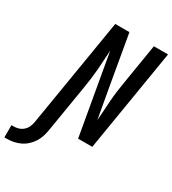

<svg xmlns="http://www.w3.org/2000/svg" viewBox="-345 -854 1075 1197"><g transform="rotate(30 192.5 -256.0)"><path d="M-120 223V135H-104Q-87 135 -69 129.5Q-51 124 -36.5 111Q-22 98 -14.5 81Q-7 64 -4 46L125 -735H227L290 -373L328 -160Q331 -195 333 -230Q335 -265 337.5 -300.5Q340 -336 344.5 -371Q349 -406 355 -441L403 -735H505L384 0H282L181 -575Q178 -540 176.5 -505Q175 -470 172 -434.5Q169 -399 164.5 -364Q160 -329 154 -294L98 46Q94 70 86.5 93Q79 116 65 137.5Q51 159 32 176Q13 193 -10 203.5Q-33 214 -56.5 218.5Q-80 223 -104 223Z"/></g></svg>

Font: Iosevka SS18 Semibold
Style: Italic
Weight: 600
Italic angle: -9°
Monospace: yes
Designer: Belleve Invis
Foundry: Belleve Invis
Version: Version 25.1.1; ttfautohint (v1.8.4)